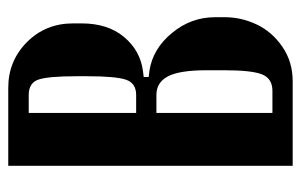

<svg xmlns="http://www.w3.org/2000/svg" viewBox="-154 -586 739 472"><g transform="rotate(-90 216.0 -349.5)"><path d="M395 -540V-519Q395 -454.6 361.8 -414.8Q328.6 -375 278.8 -368.2L263.2 -366.2V-354L278.8 -352.1Q332.5 -343.8 371.3 -296.9Q410.2 -250 410.2 -190.9V-167Q410.2 -126 392.3 -88.4Q374.5 -50.8 337.6 -25.4Q300.8 0 252.9 0H44.9V-699.2H236.8Q302.7 -699.2 348.9 -653.3Q395 -607.4 395 -540ZM174.8 -384.8H219.2Q248 -384.8 256.6 -409.9Q265.1 -435.1 265.1 -505.9V-530.8Q265.1 -601.6 256.8 -625.2Q248.5 -648.9 219.2 -648.9H174.8ZM279.8 -168V-211.9Q279.8 -277.8 264.9 -306.4Q250 -335 219.2 -335H174.8V-49.8H229Q259.3 -49.8 269.5 -75Q279.8 -100.1 279.8 -168Z"/></g></svg>

Font: Moniqa Black Paragraph
Style: Regular
Weight: 900
Designer: Rajesh Rajput
Foundry: Rajesh Rajput
Version: Version 1.000